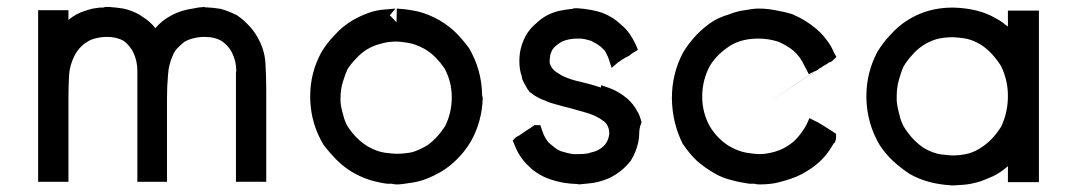

<svg xmlns="http://www.w3.org/2000/svg" viewBox="-20 -532 3148 563"><path d="M382.8 -321.3V-324.2Q382.8 -354.5 370.1 -379.9Q360.4 -398.4 342.8 -412.1Q322.3 -423.8 293.9 -423.8Q277.3 -423.8 261.7 -419.9Q248 -417 235.4 -409.2Q210.9 -393.6 198.2 -368.2Q184.6 -340.8 182.6 -312.5V-311.5Q180.7 -278.3 180.7 -245.1V-202.1V-159.2V-118.2V-77.1V-48.8V-18.6V1H162.1H160.2H157.2H147.5H137.7H131.8H125H118.2H110.4H91.8V-502H110.4H113.3H116.2H125H134.8H140.6H147.5H155.3H162.1H180.7V-483.4V-479.5V-477.5V-473.6Q203.1 -492.2 228.5 -500Q247.1 -505.9 252 -506.8L272.5 -509.8H274.4H276.4H280.3H282.2L286.1 -510.7L288.1 -511.7H290H298.8Q324.2 -509.8 338.9 -507.3Q353.5 -504.9 372.1 -497.1Q386.7 -491.2 398.4 -482.4Q420.9 -468.8 435.5 -449.2Q455.1 -472.7 483.4 -487.3Q510.7 -502 544.9 -506.8Q561.5 -510.7 580.1 -511.7V-510.7Q605.5 -509.8 627.9 -505.9Q651.4 -499 674.8 -487.3Q693.4 -474.6 707 -460Q722.7 -444.3 733.4 -425.8Q755.9 -387.7 758.3 -347.7Q760.7 -307.6 760.7 -268.6V1H742.2Q704.1 0 671.9 -2V-320.3L672.9 -323.2Q672.9 -352.5 660.2 -377.9Q650.4 -397.5 630.9 -411.1Q610.4 -423.8 580.1 -423.8Q562.5 -423.8 547.9 -419.9Q534.2 -417 520.5 -409.2Q510.7 -401.4 501 -391.6Q493.2 -383.8 488.3 -373Q474.6 -344.7 472.7 -312.5Q469.7 -279.3 469.7 -245.1V-202.1V-159.2V-118.2V-77.1V-48.8V-18.6V-8.8Q469.7 -8.8 469.7 1H452.1H450.2H447.3H437.5H427.7H421.9H415H408.2H400.4H382.8ZM666 -2Q518.6 -6.8 475.6 -8.8Q518.6 -6.8 666 -2ZM671.9 -2Q702.1 0 737.3 1H727.5H717.8H711.9H705.1H698.2H690.4H671.9Z M1271.5 -27.3Q1228.5 -2.9 1192.4 2.9Q1156.2 8.8 1145.5 8.8Q1134.8 8.8 1128.9 6.8H1117.2H1115.2Q1086.9 2.9 1062.5 -4.9Q1006.8 -23.4 967.8 -62.5Q947.3 -83 928.7 -107.4Q891.6 -168.9 889.6 -242.2V-243.2V-250Q889.6 -318.4 921.9 -377.9Q938.5 -406.2 961.9 -429.7Q983.4 -454.1 1012.7 -471.7Q1063.5 -501 1105.5 -503.9Q1137.7 -506.8 1139.6 -506.8L1123 -487.3L1142.6 -466.8L1143.6 -506.8Q1176.8 -504.9 1207 -498Q1237.3 -490.2 1268.6 -472.7Q1297.9 -455.1 1317.4 -435.5Q1336.9 -416 1355.5 -390.6Q1392.6 -327.1 1393.6 -253.9Q1394.5 -249 1395.5 -244.1Q1393.6 -176.8 1361.3 -118.2Q1343.8 -88.9 1322.3 -67.4Q1299.8 -43.9 1271.5 -27.3ZM978.5 -245.1Q978.5 -244.1 978.5 -241.2V-238.3V-232.4Q980.5 -213.9 986.3 -195.3Q990.2 -177.7 999 -162.1Q1023.4 -124 1058.6 -102.5Q1085.9 -86.9 1109.9 -84Q1133.8 -81.1 1142.6 -81.1Q1167 -81.1 1189.5 -85.9Q1210.9 -92.8 1232.4 -105.5Q1261.7 -126 1285.2 -162.1Q1304.7 -201.2 1304.7 -246.6Q1304.7 -292 1284.2 -330.1Q1272.5 -347.7 1257.8 -362.8Q1243.2 -377.9 1224.6 -388.7Q1198.2 -403.3 1174.8 -406.7Q1151.4 -410.2 1142.6 -410.2Q1117.2 -410.2 1094.7 -403.3Q1052.7 -392.6 1023.4 -359.4Q1009.8 -345.7 999 -329.1Q992.2 -314.5 985.4 -292Q978.5 -269.5 978.5 -245.1Z M1672.9 -418.9Q1648.4 -418.9 1627.9 -410.2Q1608.4 -398.4 1600.6 -387.7Q1596.7 -380.9 1593.8 -372.1Q1591.8 -359.4 1591.8 -356.4V-352.5V-349.6Q1591.8 -344.7 1593.8 -341.8Q1599.6 -328.1 1610.4 -321.3Q1620.1 -315.4 1628.9 -309.6Q1654.3 -297.9 1682.6 -292Q1711.9 -285.2 1742.2 -275.4V-282.2Q1766.6 -274.4 1775.4 -270.5Q1797.9 -260.7 1817.9 -244.1Q1837.9 -227.5 1850.6 -202.1L1851.6 -201.2L1856.4 -189.5V-188.5L1857.4 -186.5L1861.3 -173.8Q1854.5 -157.2 1854.5 -143.1Q1854.5 -128.9 1851.6 -115.2Q1845.7 -86.9 1830.1 -61.5Q1817.4 -44.9 1801.8 -32.2Q1786.1 -19.5 1766.6 -9.8Q1734.4 3.9 1706.1 5.9Q1680.7 8.8 1676.8 8.8L1675.8 7.8Q1649.4 6.8 1632.8 3.9Q1588.9 -3.9 1560.5 -21.5Q1543.9 -31.2 1532.2 -43Q1502.9 -69.3 1488.3 -108.4L1483.4 -120.1L1492.2 -128.9Q1495.1 -131.8 1501 -133.8L1522.5 -148.4Q1527.3 -151.4 1536.1 -157.2Q1540 -160.2 1546.9 -165H1551.8H1552.7H1564.5L1569.3 -150.4Q1578.1 -123 1592.8 -110.4Q1599.6 -104.5 1608.4 -97.7Q1615.2 -92.8 1624 -88.9Q1645.5 -82 1661.1 -80.1H1665H1668.9H1673.8H1676.8Q1690.4 -80.1 1703.1 -82Q1714.8 -85 1727.5 -88.9Q1747.1 -97.7 1755.9 -110.4Q1764.6 -122.1 1766.6 -139.6Q1766.6 -139.6 1766.6 -140.6Q1766.6 -156.2 1758.8 -168Q1753.9 -174.8 1747.1 -178.7Q1727.5 -194.3 1690.4 -204.1Q1671.9 -209 1652.3 -214.8Q1624 -221.7 1615.2 -224.6Q1606.4 -227.5 1597.7 -229.5Q1587.9 -232.4 1580.1 -236.3Q1555.7 -245.1 1542 -255.9Q1539.1 -258.8 1536.1 -260.7H1534.2Q1524.4 -273.4 1521.5 -280.3Q1514.6 -292 1512.2 -297.9Q1509.8 -303.7 1509.8 -309.6Q1502.9 -326.2 1502.9 -353.5Q1502.9 -398.4 1527.3 -436.5Q1538.1 -452.1 1553.7 -464.8Q1581.1 -491.2 1619.1 -500Q1636.7 -503.9 1657.2 -505.9H1658.2Q1659.2 -506.8 1665 -507.8H1667H1672.9H1673.8Q1715.8 -504.9 1747.1 -494.1Q1779.3 -481.4 1801.8 -459Q1816.4 -447.3 1826.2 -432.6Q1835.9 -418.9 1843.8 -402.3L1850.6 -385.7L1835.9 -377H1835V-376L1833 -375L1825.2 -369.1L1824.2 -368.2Q1819.3 -366.2 1816.4 -364.3Q1808.6 -359.4 1802.7 -356.4Q1799.8 -353.5 1797.4 -352.1Q1794.9 -350.6 1793 -349.6L1773.4 -333Q1764.6 -361.3 1762.7 -365.2Q1757.8 -375 1753.9 -382.8Q1747.1 -389.6 1741.2 -395.5Q1729.5 -404.3 1713.9 -412.1Q1695.3 -418 1682.6 -418.9Z M2206.1 8.8Q2198.2 8.8 2192.4 6.8H2179.7H2177.7Q2149.4 2.9 2125 -3.9Q2096.7 -10.7 2074.2 -24.4Q2046.9 -40 2023.4 -60.5Q2001 -82 1983.4 -108.4L1982.4 -109.4Q1951.2 -170.9 1950.2 -243.2V-245.1Q1950.2 -315.4 1982.4 -377Q1998 -403.3 2021.5 -428.7Q2045.9 -454.1 2072.3 -470.7Q2092.8 -482.4 2113.3 -488.3Q2132.8 -496.1 2150.4 -500Q2190.4 -506.8 2200.2 -506.8H2202.1H2208Q2228.5 -506.8 2253.9 -502Q2282.2 -497.1 2303.7 -490.2Q2344.7 -472.7 2376 -445.3Q2392.6 -430.7 2405.3 -413.1Q2418 -396.5 2425.8 -377L2432.6 -365.2L2422.9 -355.5Q2417 -349.6 2410.2 -348.6L2405.3 -344.7L2396.5 -339.8Q2053.7 -114.3 2394.5 -338.9Q2391.6 -336.9 2389.6 -335Q2387.7 -333 2382.8 -332Q2380.9 -330.1 2377.9 -327.1L2376 -326.2L2369.1 -323.2L2351.6 -314.5L2342.8 -332L2338.9 -338.9Q2326.2 -367.2 2304.7 -384.8Q2289.1 -397.5 2263.7 -409.2Q2234.4 -418.9 2204.1 -418.9Q2180.7 -418.9 2160.2 -414.1Q2139.6 -409.2 2120.1 -397.5Q2102.5 -385.7 2087.9 -372.1Q2073.2 -357.4 2061.5 -338.9Q2040 -298.8 2039.1 -252Q2039.1 -250 2039.1 -248Q2039.1 -203.1 2060.5 -163.1Q2083 -125 2118.2 -103.5Q2145.5 -87.9 2169.9 -84Q2194.3 -80.1 2207.5 -80.1Q2220.7 -80.1 2235.4 -83Q2265.6 -88.9 2287.1 -102.5Q2297.9 -109.4 2307.6 -117.2Q2330.1 -138.7 2345.7 -168L2353.5 -185.5L2371.1 -176.8L2375 -174.8L2377.9 -173.8L2378.9 -172.9L2388.7 -167L2398.4 -161.1Q2406.2 -156.2 2409.7 -153.8Q2413.1 -151.4 2416 -149.9Q2418.9 -148.4 2431.6 -139.6V-128.9Q2431.6 -122.1 2427.7 -113.3H2425.8Q2411.1 -87.9 2397 -71.8Q2382.8 -55.7 2361.3 -40Q2329.1 -17.6 2298.8 -7.8Q2282.2 -2 2260.3 3.4Q2238.3 8.8 2206.1 8.8Z M2935.5 -458V-470.7V-483.4V-501H2954.1H2957H2960.9H2963.9H2965.8H2972.7H2980.5H2986.3H2992.2H3000H3007.8H3026.4V2H3007.8H3005.9H3002H2992.2H2982.4H2976.6H2970.7H2962.9H2954.1H2935.5V-15.6V-17.6V-21.5V-42V-44.9Q2915 -26.4 2892.6 -15.6Q2875 -7.8 2857.4 -1Q2830.1 7.8 2805.2 9.8Q2780.3 11.7 2776.9 11.7Q2773.4 11.7 2773.4 11.7H2772.5Q2698.2 7.8 2646.5 -22.5Q2619.1 -41 2598.1 -60.5Q2577.1 -80.1 2559.6 -106.4Q2522.5 -168.9 2520.5 -243.2V-244.1V-250Q2520.5 -319.3 2552.7 -379.9Q2569.3 -407.2 2589.8 -428.7Q2635.7 -480.5 2701.2 -500Q2735.4 -509.8 2773.4 -509.8H2774.4Q2850.6 -507.8 2899.4 -478.5Q2915 -470.7 2928.7 -459Q2933.6 -455.1 2935.5 -454.1ZM2609.4 -250Q2609.4 -249 2609.4 -244.1V-242.2V-236.3Q2611.3 -216.8 2617.2 -196.3Q2621.1 -177.7 2629.9 -161.1Q2654.3 -121.1 2689.5 -97.7Q2716.8 -82 2740.7 -79.1Q2764.6 -76.2 2773.4 -76.2Q2797.9 -76.2 2820.3 -82Q2841.8 -87.9 2863.3 -103.5Q2892.6 -124 2916 -161.1Q2935.5 -203.1 2935.5 -250.5Q2935.5 -297.9 2915 -338.9Q2903.3 -357.4 2888.7 -373.5Q2874 -389.6 2855.5 -401.4Q2829.1 -417 2805.7 -419.9Q2782.2 -422.9 2773.4 -422.9Q2748 -422.9 2725.6 -417Q2683.6 -404.3 2654.3 -370.1Q2640.6 -355.5 2629.9 -337.9Q2623 -323.2 2616.2 -299.3Q2609.4 -275.4 2609.4 -250Z"/></svg>

Font: LeFont
Style: Default
Weight: 400
Designer: Leryon MEDIA
Version: Version 1.0